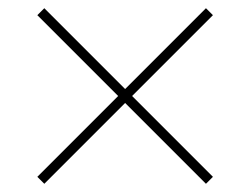

<svg xmlns="http://www.w3.org/2000/svg" viewBox="-20 -587 610 468"><path d="M482 -567 499 -550 302 -353 499 -156 482 -139 285 -336 88 -139 71 -156 268 -353 71 -550 88 -567 285 -370Z"/></svg>

Font: Noto Sans Lao Looped UI Thin
Style: Regular
Weight: 100
Designer: Mark Frömberg, Ben Mitchell
Foundry: The Fontpad Ltd
Version: Version 1.001; ttfautohint (v1.8.4.7-5d5b)